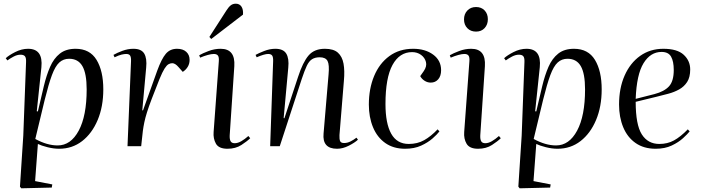

<svg xmlns="http://www.w3.org/2000/svg" viewBox="-20 -791 3796 1039"><path d="M121 -455Q122 -478 115 -486.5Q108 -495 91 -495Q73 -495 54 -485Q35 -475 20 -464L11 -476Q28 -492 62.5 -509.5Q97 -527 132 -527Q214 -527 204 -427L179 -189L185 -188L217 -324Q231 -383 251 -429Q271 -475 304 -501Q337 -527 389 -527Q466 -527 502.5 -467Q539 -407 539 -307Q539 -214 508.5 -141.5Q478 -69 424.5 -27.5Q371 14 300 14Q270 14 236.5 5.5Q203 -3 185 -12L170 189L263 207L260 224L95 228L88 219L106 -57ZM354 -473Q323 -473 301 -453Q279 -433 261 -384.5Q243 -336 222 -251L171 -39Q235 -4 292 -4Q363 -4 406 -84Q449 -164 449 -307Q449 -393 426 -433Q403 -473 354 -473Z M689 -459Q690 -480 684.5 -489.5Q679 -499 663 -499Q653 -499 638 -495.5Q623 -492 600 -481L594 -494Q613 -505 642.5 -516Q672 -527 702 -527Q745 -527 760.5 -501Q776 -475 771 -425L750 -194H754L831 -409Q854 -472 877 -499.5Q900 -527 938 -527Q970 -527 988 -510.5Q1006 -494 1006 -467Q1006 -446 996 -429.5Q986 -413 969 -402L946 -428Q928 -449 912 -449Q902 -449 892 -443.5Q882 -438 870.5 -420Q859 -402 843 -363Q818 -300 801.5 -257Q785 -214 775.5 -183.5Q766 -153 761 -129Q756 -105 753 -82L744 0H670Z M1164 -458Q1166 -481 1159.5 -490Q1153 -499 1137 -499Q1124 -499 1104 -493.5Q1084 -488 1063 -479L1058 -492Q1077 -503 1109 -515Q1141 -527 1174 -527Q1254 -527 1248 -433L1223 -59Q1222 -37 1228 -26.5Q1234 -16 1250 -16Q1267 -16 1286 -27Q1305 -38 1324 -55L1334 -43Q1318 -27 1286.5 -6.5Q1255 14 1211 14Q1164 14 1148.5 -13.5Q1133 -41 1136 -77ZM1205 -734Q1217 -753 1228.5 -762Q1240 -771 1256 -771Q1276 -771 1286.5 -755.5Q1297 -740 1295 -712L1123 -580L1113 -591Z M1917 -35Q1900 -19 1867.5 -2.5Q1835 14 1804 14Q1723 14 1731 -69L1758 -388Q1763 -441 1752.5 -461Q1742 -481 1710 -481Q1685 -481 1668.5 -470.5Q1652 -460 1640 -434.5Q1628 -409 1613 -364L1494 0H1442L1458 -459Q1459 -481 1453 -490Q1447 -499 1431 -499Q1411 -499 1369 -481L1363 -494Q1379 -503 1409.5 -515Q1440 -527 1470 -527Q1513 -527 1529 -501Q1545 -475 1540 -425L1515 -152L1519 -151L1593 -375Q1619 -455 1650 -491Q1681 -527 1738 -527Q1785 -527 1808.5 -506Q1832 -485 1839 -446.5Q1846 -408 1841 -354L1817 -60Q1816 -38 1820.5 -27.5Q1825 -17 1842 -17Q1860 -17 1877.5 -26Q1895 -35 1909 -46Z M2216 -527Q2281 -527 2324 -495.5Q2367 -464 2367 -411Q2367 -380 2351.5 -362Q2336 -344 2311 -344Q2293 -344 2277.5 -354Q2262 -364 2254 -379L2273 -406Q2291 -432 2285 -455.5Q2279 -479 2258.5 -494Q2238 -509 2210 -509Q2142 -509 2104 -439.5Q2066 -370 2066 -228Q2066 -123 2097 -67.5Q2128 -12 2192 -12Q2239 -12 2275.5 -32.5Q2312 -53 2348 -91L2358 -80Q2346 -64 2321 -42Q2296 -20 2259 -3Q2222 14 2172 14Q2109 14 2065 -17Q2021 -48 1998.5 -102.5Q1976 -157 1976 -225Q1976 -311 2004.5 -379.5Q2033 -448 2087 -487.5Q2141 -527 2216 -527Z M2491 -686Q2491 -715 2509 -734Q2527 -753 2556 -753Q2585 -753 2602.5 -734.5Q2620 -716 2620 -687Q2620 -658 2602.5 -639Q2585 -620 2556 -620Q2527 -620 2509 -638.5Q2491 -657 2491 -686ZM2520 -458Q2522 -481 2515.5 -490Q2509 -499 2493 -499Q2480 -499 2460 -493.5Q2440 -488 2419 -479L2414 -492Q2433 -503 2465 -515Q2497 -527 2530 -527Q2610 -527 2604 -433L2579 -59Q2578 -37 2584 -26.5Q2590 -16 2606 -16Q2623 -16 2642 -27Q2661 -38 2680 -55L2690 -43Q2674 -27 2642.5 -6.5Q2611 14 2567 14Q2521 14 2505 -13Q2489 -40 2492 -77Z M2818 -455Q2819 -478 2812 -486.5Q2805 -495 2788 -495Q2770 -495 2751 -485Q2732 -475 2717 -464L2708 -476Q2725 -492 2759.5 -509.5Q2794 -527 2829 -527Q2911 -527 2901 -427L2876 -189L2882 -188L2914 -324Q2928 -383 2948 -429Q2968 -475 3001 -501Q3034 -527 3086 -527Q3163 -527 3199.5 -467Q3236 -407 3236 -307Q3236 -214 3205.5 -141.5Q3175 -69 3121.5 -27.5Q3068 14 2997 14Q2967 14 2933.5 5.5Q2900 -3 2882 -12L2867 189L2960 207L2957 224L2792 228L2785 219L2803 -57ZM3051 -473Q3020 -473 2998 -453Q2976 -433 2958 -384.5Q2940 -336 2919 -251L2868 -39Q2932 -4 2989 -4Q3060 -4 3103 -84Q3146 -164 3146 -307Q3146 -393 3123 -433Q3100 -473 3051 -473Z M3570 -527Q3645 -527 3680 -494.5Q3715 -462 3715 -415Q3715 -373 3698.5 -347.5Q3682 -322 3655 -307Q3628 -292 3595.5 -283.5Q3563 -275 3531 -267L3420 -240Q3420 -116 3453 -64Q3486 -12 3548 -12Q3592 -12 3627 -31Q3662 -50 3702 -91L3712 -80Q3701 -66 3676.5 -43.5Q3652 -21 3615 -3.5Q3578 14 3528 14Q3464 14 3419.5 -17Q3375 -48 3352.5 -102.5Q3330 -157 3330 -225Q3330 -314 3360 -382Q3390 -450 3444 -488.5Q3498 -527 3570 -527ZM3626 -412Q3626 -459 3611.5 -484.5Q3597 -510 3560 -510Q3500 -510 3462.5 -449Q3425 -388 3420 -256L3522 -282Q3575 -296 3600.5 -324Q3626 -352 3626 -412Z"/></svg>

Font: Literata 72pt
Style: Italic
Weight: 400
Italic angle: -2°
Designer: Latin by Veronika Burian and Jose Scaglione. Greek by Irene Vlachou. Cyrillic by Vera Evstafieva
Foundry: TypeTogether
Version: Version 3.002